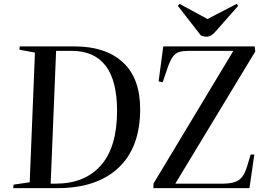

<svg xmlns="http://www.w3.org/2000/svg" viewBox="-20 -969 1361 989"><path d="M48 0 50 -18 133 -30 160 -698 80 -713 82 -730H363Q524 -730 613 -648Q702 -566 702 -407Q702 -209 590 -104.5Q478 0 277 0ZM241 -23H267Q417 -23 500 -117.5Q583 -212 583 -398Q583 -707 349 -707H269ZM1295 -704 883 -23H1130Q1181 -23 1208.5 -40.5Q1236 -58 1252 -109L1271 -173H1290L1265 0H770L771 -24L1182 -707H952Q925 -707 905.5 -702Q886 -697 871 -677.5Q856 -658 842 -616L818 -545L797 -550L821 -730H1292ZM896 -939 905 -949 1049 -871 1199 -949 1207 -939 1095 -812Q1069 -780 1045 -780Q1034 -780 1028 -782Q1022 -784 1015 -786Z"/></svg>

Font: Literata 72pt Medium
Style: Italic
Weight: 500
Italic angle: -2°
Designer: Latin by Veronika Burian and Jose Scaglione. Greek by Irene Vlachou. Cyrillic by Vera Evstafieva
Foundry: TypeTogether
Version: Version 3.002